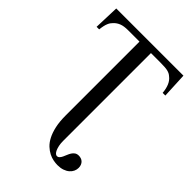

<svg xmlns="http://www.w3.org/2000/svg" viewBox="-251 -777 1110 1110"><g transform="rotate(45 304.5 -221.5)"><path d="M23.4 -506.8 28.8 -662.1H578.1L585.4 -506.8H563.5Q557.6 -574.2 522 -600.6Q515.1 -606.9 507.6 -610.8Q500 -614.7 490 -617.2Q480 -619.6 466.1 -620.6Q452.1 -621.6 432.1 -621.6H353V96.7Q353 117.2 356.4 133.5Q359.9 149.9 365 161.1Q370.1 172.4 376.5 178.2Q382.8 184.1 389.2 184.1Q398.9 184.1 405.3 177.2Q411.6 170.4 416.5 160.2Q421.4 149.9 426 138.2Q430.7 126.5 437 116.2Q443.4 106 453.1 99.1Q462.9 92.3 477.5 92.3Q486.8 92.3 495.8 95.2Q504.9 98.1 511.7 104.5Q518.6 110.8 522.7 120.6Q526.9 130.4 526.9 143.6Q526.9 157.7 520.8 171.1Q514.6 184.6 502.2 195.3Q489.7 206.1 471.4 212.4Q453.1 218.8 428.7 218.8Q413.6 218.8 395 215.3Q376.5 211.9 357.7 202.4Q338.9 192.9 321 176.3Q303.2 159.7 289.6 133.3Q275.9 106.9 267.6 69.8Q259.3 32.7 259.3 -18.1V-621.6H165.5Q132.3 -621.6 111.6 -613.5Q90.8 -605.5 75.2 -588.9Q69.3 -583 64.7 -576.4Q60.1 -569.8 56.2 -560.3Q52.2 -550.8 49.3 -537.8Q46.4 -524.9 44.4 -506.8Z"/></g></svg>

Font: Doulos SIL
Style: Regular
Weight: 400
Designer: Walt Agee, Victor Gaultney, Peter Martin, Debbi Hosken
Foundry: SIL International
Version: Version 4.110; 2011; Maintenance release